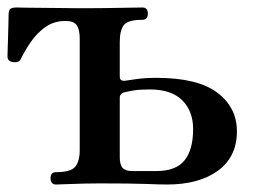

<svg xmlns="http://www.w3.org/2000/svg" viewBox="-20 -493 693 513"><path d="M130 0Q115 0 115 -17Q115 -33 130 -33Q169 -33 181 -47.5Q193 -62 193 -92V-390Q193 -414 185 -425.5Q177 -437 155 -437Q124 -437 101 -420.5Q78 -404 62 -380.5Q46 -357 36 -336Q31 -325 15.5 -327Q0 -329 0 -342Q0 -346 0.5 -360.5Q1 -375 1.5 -394Q2 -413 2.5 -430Q3 -447 3 -454Q3 -466 8 -469.5Q13 -473 25 -473Q27 -473 47.5 -472.5Q68 -472 96 -472Q124 -472 150 -471.5Q176 -471 188 -471Q251 -471 300 -472Q349 -473 360 -473Q375 -473 375 -457Q375 -440 360 -440Q321 -440 310.5 -425.5Q300 -411 300 -381V-288Q300 -277 312 -277Q320 -278 343.5 -281.5Q367 -285 398 -285Q508 -285 560.5 -245.5Q613 -206 613 -142Q613 -74 562.5 -37Q512 0 426 0Q411 0 370.5 -1.5Q330 -3 247 -3Q230 -3 205 -2.5Q180 -2 159 -1Q138 0 130 0ZM333 -36H398Q450 -36 473 -64.5Q496 -93 496 -148Q496 -196 467 -225Q438 -254 380 -254Q353 -254 338 -251.5Q323 -249 315 -247Q300 -244 300 -232V-73Q300 -53 307.5 -44.5Q315 -36 333 -36Z"/></svg>

Font: Zen Antique
Style: Regular
Weight: 400
Designer: Yoshimichi Ohira
Foundry: Positype
Version: Version 1.001